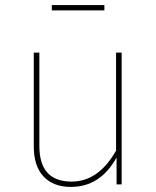

<svg xmlns="http://www.w3.org/2000/svg" viewBox="-20 -726 616 756"><path d="M391 -685H184V-706H391ZM459 -519V0H439V-106Q375 10 259 10Q190 10 151.5 -31Q113 -72 113 -149V-519H135V-151Q135 -11 262 -11Q368 -11 437 -133V-519Z"/></svg>

Font: FiraGO Thin
Style: Regular
Weight: 100
Designer: bBox Type
Foundry: bBox Type GmbH
Version: Version 1.001;PS 001.001;hotconv 1.0.88;makeotf.lib2.5.64775